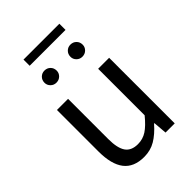

<svg xmlns="http://www.w3.org/2000/svg" viewBox="-259 -1001 1124 1124"><g transform="rotate(-45 303.5 -438.5)"><path d="M84 -199V-543H176V-210Q176 -135 200 -100.5Q224 -66 278 -66Q319 -66 352 -87.5Q385 -109 425 -158V-543H516V0H440L433 -85H430Q388 -37 346 -12Q304 13 251 13Q166 13 125 -40Q84 -93 84 -199ZM145 -707Q145 -729 159.5 -743.5Q174 -758 195 -758Q217 -758 231.5 -743.5Q246 -729 246 -707Q246 -687 231.5 -672.5Q217 -658 195 -658Q174 -658 159.5 -672.5Q145 -687 145 -707ZM154 -890H451V-839H154ZM360 -707Q360 -729 374.5 -743.5Q389 -758 410 -758Q432 -758 446.5 -743.5Q461 -729 461 -707Q461 -687 446.5 -672.5Q432 -658 410 -658Q389 -658 374.5 -672.5Q360 -687 360 -707Z"/></g></svg>

Font: Merged Yaku Han JP
Style: Regular
Weight: 400
Designer: Ryoko NISHIZUKA 西塚涼子 (kana, bopomofo & ideographs); Paul D. Hunt (Latin, Greek & Cyrillic); Sandoll Communications 산돌커뮤니
Foundry: Adobe
Version: Version 2.004